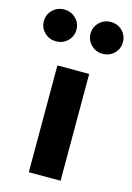

<svg xmlns="http://www.w3.org/2000/svg" viewBox="-178 -861 635 922"><g transform="rotate(15 139.5 -399.5)"><path d="M219 0H61V-531H219ZM105 -720Q105 -687 81.5 -664Q58 -641 24 -641Q-10 -641 -33.5 -664Q-57 -687 -57 -720Q-57 -753 -33.5 -776Q-10 -799 24 -799Q58 -799 81.5 -776Q105 -753 105 -720ZM336 -720Q336 -687 313 -664Q290 -641 255 -641Q222 -641 198.5 -664Q175 -687 175 -720Q175 -753 198.5 -776Q222 -799 255 -799Q290 -799 313 -776Q336 -753 336 -720Z"/></g></svg>

Font: Statis Sans
Style: Bold
Weight: 700
Designer: bBox Type GmbH
Foundry: bBox Type GmbH
Version: Version 1.000